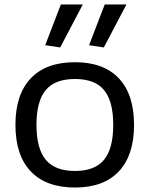

<svg xmlns="http://www.w3.org/2000/svg" viewBox="-20 -828 669 858"><path d="M182 -626 252 -808H350L249 -616ZM378 -626 448 -808H545L444 -616ZM315 10Q186 10 117.5 -62Q49 -134 49 -270Q49 -406 117.5 -478Q186 -550 315 -550Q443 -550 511 -478Q579 -406 579 -270Q579 -134 511 -62Q443 10 315 10ZM315 -64Q404 -64 445 -114Q486 -164 486 -270Q486 -376 445 -425.5Q404 -475 315 -475Q226 -475 184.5 -425.5Q143 -376 143 -270Q143 -164 184.5 -114Q226 -64 315 -64Z"/></svg>

Font: Encode Sans Wide
Style: Regular
Weight: 400
Designer: Pablo Impallari, Andres Torresi
Foundry: Pablo Impallari, Andres Torresi
Version: Version 1.000; ttfautohint (v1.00) -l 8 -r 50 -G 200 -x 14 -